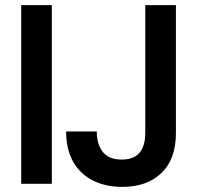

<svg xmlns="http://www.w3.org/2000/svg" viewBox="-20 -720 772 752"><path d="M63 0V-700H183V0ZM459 12Q393 12 343 -13.5Q293 -39 266 -87.5Q239 -136 239 -205H359Q359 -172 369.5 -147Q380 -122 401 -108.5Q422 -95 457 -95Q490 -95 510.5 -108Q531 -121 540 -144.5Q549 -168 549 -199V-700H669V-199Q669 -97 612.5 -42.5Q556 12 459 12Z"/></svg>

Font: DM Sans 28pt SemiBold
Style: Regular
Weight: 600
Version: Version 4.004;gftools[0.9.30]